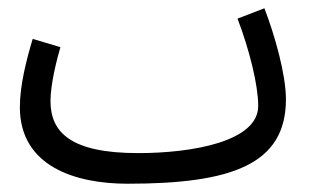

<svg xmlns="http://www.w3.org/2000/svg" viewBox="-20 -423 766 464"><path d="M288 21C539 21 671 -25 671 -183C671 -243 644 -338 619 -403L554 -378C583 -302 604 -217 604 -167C604 -81 445 -53 314 -53C151 -53 102 -103 102 -179C102 -220 118 -282 126 -309L59 -329C44 -279 28 -217 28 -164C28 -21 162 21 288 21Z"/></svg>

Font: Noto Sans Arabic UI XCn
Style: Regular
Weight: 400
Width: 2
Designer: Monotype Design Team, Nadine Chahine and Nizar Qandah
Foundry: Monotype Imaging Inc.
Version: Version 2.010